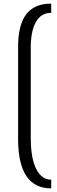

<svg xmlns="http://www.w3.org/2000/svg" viewBox="-20 -890 313 1061"><path d="M263 151Q80 151 80 -122V-630Q80 -739 116 -798Q160 -870 263 -870V-819Q206 -819 178 -768Q150 -717 150 -628V-127Q150 34 212 85Q233 103 263 103Z"/></svg>

Font: Kelly Slab
Style: Regular
Weight: 400
Designer: Denis Masharov
Foundry: Denis Masharov
Version: Version 1.001